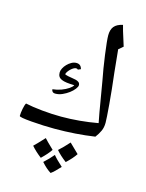

<svg xmlns="http://www.w3.org/2000/svg" viewBox="-135 -887 828 1091"><g transform="rotate(15 279.0 -341.5)"><path d="M226.1 -134.8Q162.6 -134.8 89.8 -140.6Q17.1 -146.5 17.1 -154.3Q17.1 -171.9 22 -196.8Q26.9 -221.7 33.2 -231.4Q72.3 -222.7 131.6 -216.8Q190.9 -210.9 244.6 -210.9Q352.1 -210.9 460.4 -230.5L449.2 -289.6L418.9 -468.3Q406.2 -532.7 395 -614.7Q383.8 -696.8 383.8 -727.1Q383.8 -759.8 398.9 -778.8Q414.1 -797.9 449.7 -805.7Q459 -769 467.8 -743.2L485.4 -687L459 -664.6L472.2 -532.2Q484.4 -430.7 491.2 -348.4Q498 -266.1 498 -242.7Q498 -214.8 488 -193.4Q478 -171.9 462.4 -151.4Q350.1 -134.8 226.1 -134.8ZM262.2 -83ZM271 -402.8Q244.6 -403.3 225.8 -405.8Q207 -408.2 195.1 -413.6Q183.1 -418.9 177.5 -428Q171.9 -437 171.9 -451.2Q171.9 -462.9 178.7 -476.3Q185.5 -489.7 196.8 -501.2Q208 -512.7 221.9 -520.5Q235.8 -528.3 250.5 -528.3Q277.3 -528.3 283.7 -500.5L267.6 -493.7Q263.2 -498.5 256.3 -498.5Q250.5 -498.5 242.4 -494.1Q234.4 -489.7 226.8 -482.7Q219.2 -475.6 212.9 -467Q206.5 -458.5 204.6 -449.7Q213.9 -445.3 225.3 -443.1Q236.8 -440.9 248 -439.2Q259.3 -437.5 269.8 -435.1Q280.3 -432.6 287.1 -427.7Q292.5 -424.3 294.4 -419.4Q296.4 -414.6 296.4 -409.2Q296.4 -400.4 285.6 -386.5Q274.9 -372.6 258.1 -359.9Q241.2 -347.2 220.5 -337.9Q199.7 -328.6 179.7 -328.6Q167.5 -328.6 162.1 -334.5Q156.7 -340.3 156.7 -348.6Q183.1 -351.1 207.5 -360.1Q231.9 -369.1 249 -380.9Q256.8 -386.2 262.5 -391.6Q268.1 -397 271 -402.8ZM231 -552.7ZM247.1 -16.1Q230.5 9.8 193.8 44.9Q157.2 16.6 134.3 -10.3Q147.9 -22.5 192.4 -70.8Q204.1 -57.1 247.1 -16.1ZM390.6 -29.3Q372.6 -1.5 336.9 31.7Q299.8 3.9 276.9 -23.4Q303.2 -46.9 335.4 -83ZM322.3 64Q290 99.6 270 113.8Q242.2 96.7 213.4 64Q243.7 36.6 267.1 8.3Q282.2 27.8 322.3 64ZM264.2 -19ZM262.2 -83ZM270 123.5Z"/></g></svg>

Font: Noto Naskh Arabic UI
Style: Regular
Weight: 400
Designer: Monotype Design team
Foundry: Monotype Imaging Inc.
Version: Version 1.05